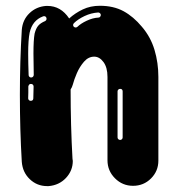

<svg xmlns="http://www.w3.org/2000/svg" viewBox="-20 -632 608 652"><path d="M145 0H140.1Q105.9 0 81.4 -23.3Q56.9 -46.5 54 -82.2Q47.5 -191.6 47.5 -310.4Q47.5 -422.3 54 -530.7Q56.9 -564.9 80 -587.1Q103 -609.4 136.6 -611.9H141.1Q186.6 -611.9 214.9 -569.3Q235.1 -587.6 261.1 -600Q287.1 -612.4 319.3 -612.4Q365.3 -612.4 399.3 -594.1Q433.2 -575.7 461.9 -541.1Q491.6 -506.4 504.7 -462.6Q517.8 -418.8 517.8 -370.8V-86.6Q517.8 -51 492.8 -26Q467.8 -1 431.7 -1Q396 -1 370.5 -26.5Q345 -52 345 -87.6V-370.8Q345 -403 331.4 -421.3Q317.8 -439.6 300 -439.6Q280.2 -439.6 265.3 -422.5Q250.5 -405.4 241.1 -383.7Q231.7 -361.9 227.2 -344.6Q224.8 -335.6 219.8 -328.2Q219.8 -205.9 226.2 -92.6L227.2 -85.6Q227.2 -52.5 204 -27.7Q180.7 -3 145 0ZM237.1 -538.6Q240.1 -538.6 243.1 -541.1Q254 -552 274.5 -561.6Q295 -571.3 314.4 -572.3Q317.8 -572.3 320 -575Q322.3 -577.7 322.3 -581.2Q322.3 -584.7 319.6 -587.1Q316.8 -589.6 313.4 -589.6Q289.6 -588.1 267.1 -577.5Q244.6 -566.8 231.2 -553.5Q228.2 -550.5 228.2 -547Q228.2 -544.1 230.7 -541.1Q233.7 -538.6 237.1 -538.6ZM85.6 -368.8Q89.6 -368.8 92.1 -371.5Q94.6 -374.3 94.6 -377.7L93.6 -450.5Q93.6 -496 97.5 -517.8Q102 -535.6 109.9 -544.8Q117.8 -554 133.2 -560.4Q138.1 -563.4 138.1 -568.3Q138.1 -571.8 135.9 -574.5Q133.7 -577.2 129.2 -577.2L125.7 -576.2Q90.1 -562.9 80.7 -521.3Q75.7 -496.5 75.7 -450Q75.7 -419.3 77.2 -377.2Q77.2 -373.8 79.7 -371.3Q82.2 -368.8 85.6 -368.8ZM84.2 -289.6Q92.6 -289.6 93.1 -297.5L94.1 -338.1Q94.1 -341.6 91.8 -344.3Q89.6 -347 85.1 -347H84.7Q81.2 -347 79.2 -344.8Q77.2 -342.6 76.2 -338.6Q76.2 -325.7 76.2 -317.6Q76.2 -309.4 75.7 -298Q75.7 -294.6 78.2 -292.1Q80.7 -289.6 84.2 -289.6ZM388.6 -156.9Q391.6 -156.9 394.1 -159.4Q396.5 -161.9 396.5 -165.3V-321.8Q396.5 -325.2 394.6 -327.7Q392.6 -330.2 388.6 -330.2H387.6Q384.2 -330.2 381.7 -327.7Q379.2 -325.2 379.2 -321.8V-165.3Q379.2 -161.9 381.7 -159.4Q384.2 -156.9 387.6 -156.9Z"/></svg>

Font: AKL FREE 002
Style: Regular
Weight: 400
Designer: AKL
Foundry: AKL
Version: Version 1.00;August 17, 2024;FontCreator 13.0.0.2675 64-bit